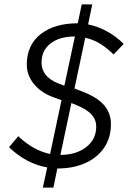

<svg xmlns="http://www.w3.org/2000/svg" viewBox="-20 -787 583 874"><path d="M175 67 195 -25Q100 -41 21 -117L63 -167Q98 -134 134 -114Q170 -94 208 -86L260 -331L216 -347Q163 -368 132.5 -407Q102 -446 102 -493Q102 -582 165 -631.5Q228 -681 334 -681L352 -767H400L381 -676Q425 -667 466.5 -644.5Q508 -622 543 -587L497 -539Q468 -568 435.5 -588Q403 -608 368 -615L319 -384L356 -370Q423 -344 454 -308Q485 -272 485 -222Q485 -160 454 -114.5Q423 -69 368 -44.5Q313 -20 241 -20L223 67ZM273 -397 321 -621Q251 -621 210 -589Q169 -557 169 -502Q169 -439 243 -408ZM255 -82Q327 -82 372.5 -117.5Q418 -153 418 -210Q418 -243 396 -266.5Q374 -290 327 -309L305 -318Z"/></svg>

Font: Red Hat Text VF
Style: Italic
Weight: 400
Italic angle: -12°
Designer: Pentagram, MCKL
Foundry: Pentagram, MCKL
Version: Version 1.023